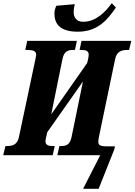

<svg xmlns="http://www.w3.org/2000/svg" viewBox="-41 -969 840 1199"><path d="M444 -771C571 -771 631 -847 683 -922L657 -949C618 -896 560 -833 478 -833C436 -833 419 -861 419 -893C419 -908 422 -929 426 -943L311 -933C303 -917 299 -902 299 -883C299 -825 329 -771 444 -771ZM478 210H575L672 -34L677 -55H629C569 -55 568 -68 577 -115L678 -600C688 -650 721 -657 755 -657H765L779 -714H468L456 -657H467C492 -657 513 -653 513 -627C513 -621 510 -599 506 -586L503 -575L279 -255L349 -600C359 -650 385 -657 416 -657H427L439 -714H129L117 -657H127C161 -657 185 -653 185 -627C185 -621 182 -612 178 -589L77 -112C67 -64 35 -57 3 -57H-7L-21 0H288L301 -57H290C265 -57 243 -61 243 -87C243 -93 244 -102 250 -125L254 -143L477 -460L406 -114C396 -64 371 -57 341 -57H330L317 0H585Z"/></svg>

Font: Noto Serif ExtraCondensed Black
Style: Italic
Weight: 900
Width: 2
Italic angle: -12°
Designer: Monotype Design Team
Foundry: Monotype Imaging Inc.
Version: Version 2.014